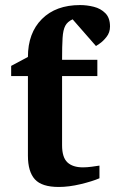

<svg xmlns="http://www.w3.org/2000/svg" viewBox="-20 -723 453 755"><path d="M210.9 12.2Q144.5 12.2 117.2 -17.8Q89.8 -47.9 89.8 -110.8V-423.8H23.9V-463.9L89.8 -499Q89.8 -593.3 144.8 -648.2Q199.7 -703.1 294.9 -703.1Q321.8 -703.1 348.9 -696.3Q376 -689.5 394.3 -671.1Q412.6 -652.8 412.6 -618.7Q412.6 -595.2 398.9 -577.9Q385.3 -560.5 371.3 -551.3Q357.4 -542 357.4 -542L265.6 -647Q245.6 -638.2 236.8 -621.8Q228 -605.5 226.1 -574Q224.1 -542.5 224.1 -487.8H362.8V-423.8H224.1V-151.9Q224.1 -104 245.1 -84.5Q266.1 -64.9 306.2 -64.9Q322.3 -64.9 340.6 -67.4Q358.9 -69.8 371.1 -71.8V-22Q342.8 -9.8 296.9 1.2Q251 12.2 210.9 12.2Z"/></svg>

Font: Charis
Style: Bold
Weight: 700
Designer: Walt Agee, Miriam Martin, Annie Olsen, Victor Gaultney, Lorna Priest, Alan Ward, Bob Hallissy, Martin Hosken, Sharon Cor
Foundry: SIL Global
Version: Version 7.000